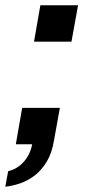

<svg xmlns="http://www.w3.org/2000/svg" viewBox="-32 -547 347 728"><path d="M-12 161 -1 102Q21 97 39.5 83.5Q58 70 71.5 48.5Q85 27 90 0H28L52 -138H195L173 -16Q165 33 145.5 65.5Q126 98 100 118Q74 138 45 148Q16 158 -12 161ZM97 -389 121 -527H264L239 -389Z"/></svg>

Font: Archivo Expanded Medium
Style: Italic
Weight: 500
Width: 7
Italic angle: -10°
Designer: Hector Gatti
Foundry: Omnibus-Type
Version: Version 2.001